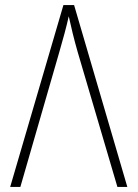

<svg xmlns="http://www.w3.org/2000/svg" viewBox="-20 -734 540 754"><path d="M20 0H60L213 -530C227 -578 241 -629 250 -670C258 -633 271 -578 285 -530L441 0H480L271 -714H229Z"/></svg>

Font: Noto Sans Mono ExtraCondensed ExtraLight
Style: Regular
Weight: 200
Width: 2
Designer: Monotype Design Team
Foundry: Monotype Imaging Inc.
Version: Version 2.014